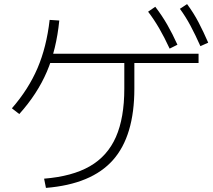

<svg xmlns="http://www.w3.org/2000/svg" viewBox="-20 -875 1040 936"><path d="M195 -4Q332 -15 418 -64.5Q504 -114 545 -207Q586 -300 586 -443V-601H635V-443Q635 -212 530.5 -94.5Q426 23 204 41ZM38 -347Q119 -440 163 -543Q207 -646 222 -778L269 -775Q255 -634 208.5 -525.5Q162 -417 74 -319ZM208 -568V-613H948V-568ZM807 -638Q781 -694 756 -737Q731 -780 702 -818L737 -842Q770 -799 795.5 -754.5Q821 -710 845 -657ZM957 -650Q932 -706 908.5 -750Q885 -794 857 -832L892 -855Q924 -812 948 -766Q972 -720 995 -667Z"/></svg>

Font: M PLUS 2 Thin Light
Style: Regular
Weight: 300
Version: Version 1.001